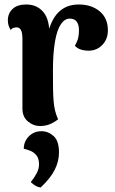

<svg xmlns="http://www.w3.org/2000/svg" viewBox="-20 -551 513 856"><path d="M160 11Q129 11 104.5 -9.5Q80 -30 80 -67V-376Q80 -405 73.5 -417Q67 -429 54 -429Q49 -429 41 -427Q33 -425 28 -417Q15 -437 15 -460Q15 -491 36 -511Q57 -531 97 -531Q145 -531 173.5 -497Q202 -463 200 -392V-366L188 -376Q202 -455 237.5 -493Q273 -531 331 -531Q388 -531 424.5 -500.5Q461 -470 461 -416Q461 -377 437 -351.5Q413 -326 377 -325Q333 -325 314 -347Q325 -367 328.5 -381.5Q332 -396 332 -416Q332 -441 322 -454.5Q312 -468 291 -468Q268 -468 251 -442.5Q234 -417 225 -365Q216 -313 216 -235Q216 -188 216.5 -155.5Q217 -123 219 -100Q221 -77 225.5 -58Q230 -39 239 -19Q230 -11 209.5 -0.5Q189 10 160 11ZM161 285Q148 283 138 277Q128 271 117 261Q134 240 144 220.5Q154 201 154 182Q154 155 142 141Q130 127 114.5 121Q99 115 86 112Q86 80 108.5 57Q131 34 165 34Q195 34 219 55.5Q243 77 243 129Q243 168 224 206Q205 244 161 285Z"/></svg>

Font: Arima Thin
Style: Regular
Weight: 100
Designer: Joana Correia and Natanael Gama
Foundry: NDISCOVER
Version: Version 1.101;gftools[0.9.23]